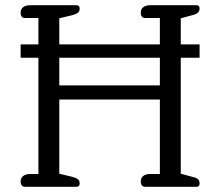

<svg xmlns="http://www.w3.org/2000/svg" viewBox="-20 -715 843 735"><path d="M59 -21Q59 -34 69 -41.5Q79 -49 96 -49H127V-494H59V-545H127V-646H76Q59 -646 59 -667Q59 -680 68.5 -687.5Q78 -695 95 -695H273Q285 -695 285 -682Q285 -672 278.5 -666.5Q272 -661 257 -657L207 -645V-545H592V-646H536Q519 -646 519 -667Q519 -680 528.5 -687.5Q538 -695 555 -695H733Q744 -695 744 -682Q744 -664 720 -658L672 -645V-545H744V-494H672V-50L720 -37Q733 -34 738.5 -28.5Q744 -23 744 -13Q744 0 733 0H536Q519 0 519 -21Q519 -34 528.5 -41.5Q538 -49 555 -49H592V-334H207V-50L257 -38Q272 -34 278.5 -28.5Q285 -23 285 -13Q285 0 273 0H76Q59 0 59 -21ZM592 -388V-494H207V-388Z"/></svg>

Font: Maitree
Style: Regular
Weight: 400
Designer: CadsonDemak Team
Foundry: CadsonDemak
Version: Version 1.000